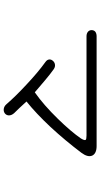

<svg xmlns="http://www.w3.org/2000/svg" viewBox="228 -900 543 1040"><g transform="rotate(90 500.0 -380.5)"><path d="M176.8 -631.8Q161.1 -631.8 151.4 -624Q143.6 -616.2 143.6 -604.5Q143.6 -593.8 151.4 -585.9Q161.1 -577.1 176.8 -577.1H714.8Q734.4 -577.1 738.3 -572.3Q742.2 -566.4 730.5 -546.9Q693.4 -493.2 625 -422.9Q548.8 -344.7 480.5 -296.9L465.8 -309.6Q433.6 -337.9 414.1 -353.5Q381.8 -380.9 355.5 -399.4Q342.8 -408.2 330.1 -406.2Q317.4 -404.3 309.6 -394.5Q301.8 -385.7 302.7 -375Q303.7 -363.3 316.4 -354.5Q372.1 -314.5 438.5 -252Q501 -194.3 544.9 -143.6Q555.7 -130.9 570.3 -128.9Q584 -127 594.7 -134.8Q604.5 -142.6 605.5 -155.3Q606.4 -169.9 593.8 -184.6Q581.1 -197.3 565.4 -213.9Q546.9 -233.4 530.3 -252Q594.7 -303.7 668 -381.8Q741.2 -460.9 807.6 -548.8Q834 -584 823.2 -608.4Q811.5 -631.8 771.5 -631.8Z"/></g></svg>

Font: GulimChe
Style: Regular
Weight: 400
Monospace: yes
Version: Version 2.21